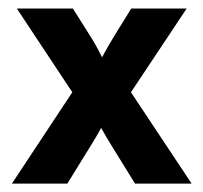

<svg xmlns="http://www.w3.org/2000/svg" viewBox="-20 -437 484 457"><path d="M8.3 0H140.3L196.5 -91C204.9 -104.2 213.2 -118.8 220.8 -132.6C228.5 -118.8 236.8 -104.2 245.1 -91L301.4 0H436.1L291.7 -217.4L424.3 -416.7H292.4L252.8 -352.8C242.4 -336.1 232.6 -318.8 222.9 -300.7C213.9 -318.8 204.2 -336.8 193.8 -352.8L153.5 -416.7H20.1L152.1 -217.4Z"/></svg>

Font: Afacad
Style: Bold
Weight: 700
Designer: Kristian Moeller
Foundry: Dicotype
Version: Version 1.000